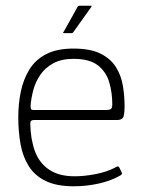

<svg xmlns="http://www.w3.org/2000/svg" viewBox="-20 -647 495 672"><path d="M44 -237Q44 -284 53 -327Q62 -370 83 -404Q104 -438 141.5 -457.5Q179 -477 237 -477Q296 -477 331.5 -459.5Q367 -442 385.5 -412.5Q404 -383 410 -347.5Q416 -312 416 -276Q416 -241 409.5 -234Q403 -227 391 -227H97Q95 -227 90.5 -225Q86 -223 86 -214Q87 -160 102 -118.5Q117 -77 151.5 -53.5Q186 -30 241 -30Q275 -30 314 -37.5Q353 -45 382 -60Q388 -64 391.5 -64.5Q395 -65 398 -60L406 -43Q408 -40 407 -38.5Q406 -37 403 -34Q371 -15 327.5 -5Q284 5 238 5Q178 5 140 -13.5Q102 -32 81 -65Q60 -98 52 -142Q44 -186 44 -237ZM373 -282Q373 -322 362.5 -358.5Q352 -395 323 -418Q294 -441 237 -441Q195 -441 166.5 -425.5Q138 -410 121 -385Q104 -360 96.5 -331.5Q89 -303 87 -277Q87 -269 88.5 -265.5Q90 -262 98 -262H353Q363 -262 368 -265.5Q373 -269 373 -282ZM205 -531Q201 -531 201 -533Q201 -535 203 -536L251 -622Q253 -627 260 -627H298Q300 -627 300.5 -625.5Q301 -624 299 -622L237 -535Q236 -533 234.5 -532Q233 -531 230 -531Z"/></svg>

Font: Glory Thin ExtraLight
Style: Regular
Weight: 250
Version: Version 1.011